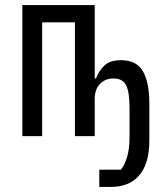

<svg xmlns="http://www.w3.org/2000/svg" viewBox="-20 -536 640 756"><path d="M371 132H456Q471 114 480.5 82Q490 50 490 5V-110Q490 -176 476 -201.5Q462 -227 427 -227Q396 -227 375.5 -207.5Q355 -188 353 -152V0H275V-448H146V0H68V-516H353V-227H358Q369 -257 391 -278Q413 -299 456 -299Q518 -299 543 -255Q568 -211 568 -129V17Q568 66 557 100.5Q546 135 526 157Q506 179 478.5 189.5Q451 200 417 200H371Z"/></svg>

Font: PlemolJP35 Console
Style: Regular
Weight: 400
Version: v2.0.3; ttfautohint (v1.8.4.7-5d5b-dirty) -l 6 -r 45 -G 200 